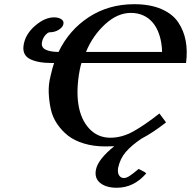

<svg xmlns="http://www.w3.org/2000/svg" viewBox="-20 -678 900 905"><path d="M597.2 -617.2Q533.2 -617.2 474.9 -563.2Q416.5 -509.3 385.3 -433.1H744.1Q742.7 -478 731.2 -513.2Q719.7 -548.3 700.4 -571Q681.2 -593.8 655 -605.5Q628.9 -617.2 597.2 -617.2ZM661.6 132.8 669.4 139.2Q610.8 207 530.8 207Q480 207 451.9 184.1Q423.8 161.1 432.6 120.1Q442.9 72.3 518.6 11.2Q505.4 12.2 476.6 12.2Q421.4 12.2 376 -1.5Q330.6 -15.1 300.5 -38.8Q270.5 -62.5 249 -94.5Q227.5 -126.5 219.5 -163.3Q211.4 -200.2 209.7 -240.2Q208 -280.3 218.3 -319.8Q226.1 -355.5 234.9 -380.9H227.1Q154.3 -380.9 117.9 -401.6Q81.5 -422.4 92.8 -473.1Q103 -521 147.7 -558.6Q192.4 -596.2 234.9 -596.2Q255.4 -596.2 268.8 -587.6Q282.2 -579.1 278.8 -564Q275.9 -549.8 257.1 -537.8Q238.3 -525.9 214.8 -525.9Q205.6 -525.9 193.8 -512.5Q182.1 -499 178.2 -481Q172.9 -455.6 193.8 -444.6Q214.8 -433.6 255.9 -433.1Q305.7 -536.6 398.9 -597.4Q492.2 -658.2 612.8 -658.2Q687.5 -658.2 740.2 -635.5Q793 -612.8 819.6 -573.5Q846.2 -534.2 855.2 -486.1Q864.3 -438 856.9 -380.9H363.8Q360.8 -372.1 356 -349.1Q338.4 -256.3 349.6 -185.3Q360.8 -114.3 400.9 -71.5Q440.9 -28.8 500 -28.8Q554.7 -28.8 608.4 -58.6Q662.1 -88.4 731.4 -143.1L762.7 -101.1Q701.7 -53.2 647.5 -24.9Q600.1 6.8 573 38.3Q545.9 69.8 536.6 113.8Q534.7 125.5 536.6 136.2Q538.6 147 545.9 154.1Q553.2 161.1 564 161.1Q575.7 161.1 590.6 151.4Q605.5 141.6 633.8 118.2Z"/></svg>

Font: Linux Libertine Slanted
Style: Semibold Slanted
Weight: 600
Designer: Philipp H. Poll
Foundry: Philipp H. Poll
Version: Version 5.1.1